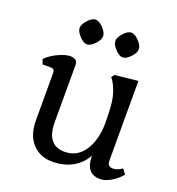

<svg xmlns="http://www.w3.org/2000/svg" viewBox="-133 -832 881 955"><g transform="rotate(20 307.0 -355.0)"><path d="M515 -88Q515 -57 544 -57Q567 -57 593 -75L612 -49Q589 -21 558.5 -3.5Q528 14 502 14Q425 14 425 -82Q402 -38 356.5 -12Q311 14 247.5 14Q184 14 143.5 -29.5Q103 -73 103 -152V-402Q103 -424 83 -424H39L30 -450Q56 -476 93.5 -493Q131 -510 154 -510Q194 -510 194 -478V-175Q194 -53 290 -53Q357 -53 394.5 -111Q432 -169 432 -257Q432 -345 423.5 -386.5Q415 -428 393 -466L381 -482L393 -497L515 -510ZM172 -616Q150 -639 150 -658Q150 -677 171.5 -700.5Q193 -724 211.5 -724Q230 -724 252 -701Q274 -678 274 -658.5Q274 -639 252 -616Q230 -593 212 -593Q194 -593 172 -616ZM361 -616Q339 -639 339 -658Q339 -677 360.5 -700.5Q382 -724 400.5 -724Q419 -724 441 -701Q463 -678 463 -658.5Q463 -639 441 -616Q419 -593 401 -593Q383 -593 361 -616Z"/></g></svg>

Font: Gabriela
Style: Regular
Weight: 400
Designer: Eduardo Rodriguez Tunni
Foundry: Eduardo Rodriguez Tunni
Version: Version 1.003